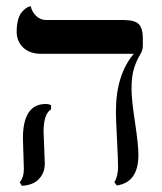

<svg xmlns="http://www.w3.org/2000/svg" viewBox="-20 -580 518 613"><path d="M119.1 -159.2Q119.1 -150.4 121.1 -109.1Q123 -67.9 123 -58.1Q123 -28.3 104.5 -8.5Q85.9 11.2 49.8 13.2L43 2Q56.2 -13.2 56.2 -41Q56.2 -49.8 54.7 -88.9Q53.2 -127.9 53.2 -138.2Q53.2 -248 126 -248Q135.7 -248 143.1 -244.1V-231Q119.1 -216.3 119.1 -159.2ZM399.9 -295.9Q399.9 -262.7 410.9 -190.4Q421.9 -118.2 421.9 -85Q421.9 2 353 12.2L345.2 2Q357.4 -19 356.9 -48.8Q356.9 -69.8 353.5 -136Q350.1 -202.1 350.1 -223.1Q350.1 -341.3 407.2 -408.2H111.8Q74.7 -408.2 54 -428.2Q33.2 -448.2 33.2 -479Q33.2 -500 37.6 -516.1Q42 -532.2 48.6 -540Q55.2 -547.9 62 -553Q68.8 -558.1 73.7 -559.1L78.1 -560.1Q82 -542 95.5 -529.1Q108.9 -516.1 127 -516.1H373Q411.1 -516.1 423.6 -502.4Q436 -488.8 436 -458V-434.1Q436 -418.9 427 -405Q418 -391.1 408.9 -365Q399.9 -338.9 399.9 -295.9Z"/></svg>

Font: Biolilbert
Style: Regular
Weight: 400
Designer: Philipp H. Poll
Foundry: Philipp H. Poll
Version: Version 1.1.0